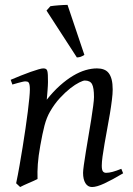

<svg xmlns="http://www.w3.org/2000/svg" viewBox="-20 -732 534 772"><path d="M475.1 -35.2Q430.7 -8.8 399.7 5.6Q368.7 20 350.1 20Q333 20 323.5 4.6Q314 -10.7 314 -37.1Q314 -45.9 317.1 -68.6Q320.3 -91.3 325.2 -121.6Q330.1 -151.9 335.9 -186Q341.8 -220.2 346.7 -251Q351.6 -281.7 354.7 -306.2Q357.9 -330.6 357.9 -341.8Q357.9 -378.9 350.1 -393.6Q342.3 -408.2 320.8 -408.2Q314.5 -408.2 298.6 -400.4Q282.7 -392.6 262.7 -377Q242.7 -361.3 220.9 -337.9Q199.2 -314.5 181.2 -283.2Q167.5 -259.8 158.9 -227.1Q150.4 -194.3 142.1 -147Q134.3 -103.5 132.1 -72.3Q129.9 -41 130.9 -12.2Q124.5 -8.8 115 -4.6Q105.5 -0.5 95.5 3.9Q85.4 8.3 76.2 12.5Q66.9 16.6 61 20L44.9 4.9Q51.8 -27.3 58.3 -64.9Q64.9 -102.5 71 -140.4Q77.1 -178.2 82.5 -215.1Q87.9 -252 91.8 -283Q95.7 -314 97.9 -337.4Q100.1 -360.8 100.1 -372.1Q100.1 -383.3 98.9 -389.9Q97.7 -396.5 95.5 -399.7Q93.3 -402.8 89.8 -403.8Q86.4 -404.8 82 -404.8Q77.6 -404.8 69.1 -402.8Q60.5 -400.9 51.8 -398.4Q41.5 -395.5 29.8 -392.1L22.9 -411.1Q43.5 -419.9 64.2 -428.2Q85 -436.5 103 -442.9Q121.1 -449.2 134.5 -453.1Q147.9 -457 153.8 -457Q160.6 -457 164.6 -454.8Q168.5 -452.6 170.2 -446.8Q171.9 -440.9 172.4 -430.2Q172.9 -419.4 172.9 -401.9Q172.9 -396.5 172.4 -387.2Q171.9 -377.9 171.1 -367.4Q170.4 -356.9 169.4 -346.9Q168.5 -336.9 168 -331.1Q194.3 -364.3 221.2 -388.2Q248 -412.1 273.9 -427.5Q299.8 -442.9 324 -450Q348.1 -457 370.1 -457Q385.3 -457 397.2 -452.6Q409.2 -448.2 417 -438.2Q424.8 -428.2 429 -411.9Q433.1 -395.5 433.1 -372.1Q433.1 -355 429.9 -329.6Q426.8 -304.2 421.9 -274.7Q417 -245.1 411.1 -213.9Q405.3 -182.6 400.4 -154.3Q395.5 -126 392.3 -102.8Q389.2 -79.6 389.2 -65.9Q389.2 -49.3 393.6 -43.2Q397.9 -37.1 406.7 -37.1Q418 -37.1 432.6 -41Q447.3 -44.9 467.8 -53.2ZM319.3 -511.2Q309.6 -505.4 303.7 -503.4Q297.9 -501.5 289.1 -501L167 -689.5L182.6 -707Q188.5 -708 197.5 -709Q206.5 -710 216.6 -710.7Q226.6 -711.4 235.8 -711.9Q245.1 -712.4 251.5 -712.4Z"/></svg>

Font: Gentium Plus APac
Style: Italic
Weight: 400
Italic angle: -8°
Designer: J. Victor Gaultney, Annie Olsen, Iska Routamaa, Becca Hirsbrunner
Foundry: SIL International
Version: Version 5.000